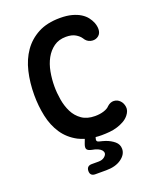

<svg xmlns="http://www.w3.org/2000/svg" viewBox="-171 -839 943 1157"><g transform="rotate(-20 300.0 -261.0)"><path d="M53 -356Q53 -435 69.5 -505Q86 -575 122.5 -627Q159 -679 216.5 -709.5Q274 -740 357 -740Q400 -740 432 -731.5Q464 -723 486.5 -709Q509 -695 523 -677Q537 -659 545 -639Q556 -609 551.5 -585.5Q547 -562 526 -551Q507 -541 483.5 -547Q460 -553 446 -577Q435 -594 412 -607.5Q389 -621 352 -621Q306 -621 274 -598Q242 -575 222 -538.5Q202 -502 193.5 -456Q185 -410 185 -363Q185 -322 192.5 -277.5Q200 -233 218.5 -196Q237 -159 270.5 -135.5Q304 -112 355 -112Q371 -112 385 -114Q399 -116 411.5 -120Q424 -124 433.5 -129.5Q443 -135 449 -142Q469 -160 491 -159Q513 -158 529 -142Q545 -126 548.5 -100.5Q552 -75 531 -49Q517 -32 497.5 -21Q478 -10 454.5 -2.5Q431 5 404.5 7.5Q378 10 353 10Q333 10 314 8L312 15Q308 26 312 32.5Q316 39 328 41Q346 45 364 51Q395 62 417.5 81Q440 100 440 129Q440 165 403 191.5Q366 218 306 218H236Q220 218 211.5 210Q203 202 203 186Q203 170 211.5 161.5Q220 153 236 153H280Q304 153 318.5 141Q333 129 333 117Q332 96 303 83Q288 76 268 73Q243 68 236.5 57.5Q230 47 238 25L249 -4Q227 -11 207 -21Q149 -52 115 -103Q81 -154 67 -220Q53 -286 53 -356Z"/></g></svg>

Font: Maple Mono Normal NL
Style: Bold
Weight: 700
Monospace: yes
Designer: subframe7536
Version: Version 7.000